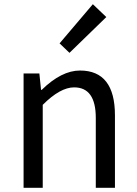

<svg xmlns="http://www.w3.org/2000/svg" viewBox="-20 -892 651 912"><path d="M92 -543H167L175 -465H178Q272 -557 360 -557Q526 -557 526 -344V0H435V-332Q435 -477 332 -477Q266 -477 183 -394V0H92ZM263 -686 421 -872 485 -811 310 -641Z"/></svg>

Font: Source Han Sans K Regular
Style: Regular
Weight: 400
Designer: Ryoko NISHIZUKA  (kana & ideographs); Paul D. Hunt (Latin, Greek & Cyrillic); Wenlong ZHANG  (bopomofo); Sandoll Communi
Foundry: Adobe Systems Incorporated
Version: Version 1.00 July 18, 2014, initial release